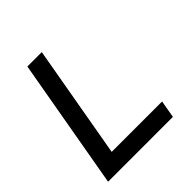

<svg xmlns="http://www.w3.org/2000/svg" viewBox="-187 -827 961 961"><g transform="rotate(-45 293.0 -346.5)"><path d="M32.7 0 154.8 -693.4H256.8L134.8 0ZM32.7 0 49.3 -92.8H507.8L491.7 0Z"/></g></svg>

Font: Cascadia Code PL
Style: Italic
Weight: 400
Italic angle: -10°
Monospace: yes
Designer: Aaron Bell
Foundry: Saja Typeworks
Version: Version 2404.023